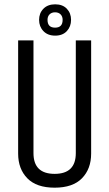

<svg xmlns="http://www.w3.org/2000/svg" viewBox="-20 -859 506 889"><path d="M331 -672H402V-148Q402 -77 359.5 -33.5Q317 10 233 10Q149 10 106.5 -33.5Q64 -77 64 -148V-672H135V-150Q135 -54 233 -54Q331 -54 331 -150ZM270 -767Q270 -783 260.5 -792.5Q251 -802 235 -802Q219 -802 209.5 -792.5Q200 -783 200 -767Q200 -731 235 -731Q270 -731 270 -767ZM181 -715Q161 -736 161 -767Q161 -798 181 -818.5Q201 -839 235.5 -839Q270 -839 289.5 -818.5Q309 -798 309 -767Q309 -736 289.5 -715Q270 -694 235.5 -694Q201 -694 181 -715Z"/></svg>

Font: Khand
Style: Regular
Weight: 400
Designer: Devanagari: Sanchit Sawaria, Jyotish Sonowal; Latin: Satya Rajpurohit
Foundry: Indian Type Foundry
Version: Version 1.101;PS 1.0;hotconv 1.0.78;makeotf.lib2.5.61930; tt